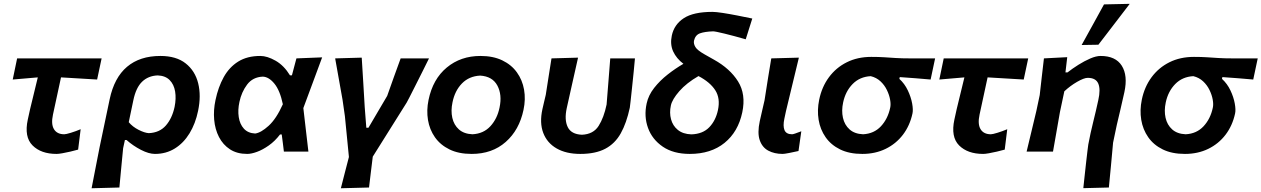

<svg xmlns="http://www.w3.org/2000/svg" viewBox="-20 -810 6741 1026"><path d="M282.5 12.5Q199 12.5 153.8 -33Q108.5 -78.5 128.5 -171Q140.5 -228 154 -281.2Q167.5 -334.5 182 -396.5L48 -385L71.5 -498H523L499 -385Q450.5 -388 401.8 -390.8Q353 -393.5 306 -396.5Q295 -346.5 284.5 -297Q274 -247.5 263 -197.5Q252 -146.5 268.5 -119.5Q285 -92.5 323.5 -92.5Q332.5 -92.5 358.8 -100.5Q385 -108.5 411 -119.5L397.5 -10.5Q378.5 -5 355.8 0.2Q333 5.5 313 9Q293 12.5 282.5 12.5Z M469.5 196Q480 142 490.2 89.5Q500.5 37 512.5 -24.5L566 -279.5Q590.5 -395.5 659 -453.2Q727.5 -511 837 -511Q922 -511 972.2 -471.2Q1022.5 -431.5 1039 -365Q1055.5 -298.5 1038.5 -217.5Q1024.5 -149.5 992.8 -97.5Q961 -45.5 914.2 -16.5Q867.5 12.5 808 12.5Q775.5 12.5 733.2 -9.2Q691 -31 656 -62H647.5L638 -18Q632.5 37.5 627.8 87.5Q623 137.5 618 192ZM775 -98.5Q833 -101 866.5 -139.5Q900 -178 913 -239Q922 -283.5 915.8 -321.2Q909.5 -359 886.5 -382.2Q863.5 -405.5 822.5 -407Q772 -405 739.2 -373.2Q706.5 -341.5 692.5 -274L668 -157Q688.5 -132.5 720.5 -116.2Q752.5 -100 775 -98.5Z M1301 12.5Q1246.5 12.5 1209 -12Q1171.5 -36.5 1150.2 -77.8Q1129 -119 1124.5 -170.2Q1120 -221.5 1131.5 -275Q1146 -344.5 1175.5 -397.8Q1205 -451 1253 -481Q1301 -511 1371 -511Q1408 -511 1452.8 -485.5Q1497.5 -460 1529.5 -407.5H1540Q1546 -431.5 1552.5 -454.8Q1559 -478 1564 -498L1701.5 -503.5Q1676.5 -436 1650.5 -365.8Q1624.5 -295.5 1601 -232.5Q1608 -174 1614.5 -115.8Q1621 -57.5 1628 0H1497Q1494.5 -22.5 1491.5 -45.2Q1488.5 -68 1485.5 -91.5H1476.5Q1449 -55.5 1416.2 -32.5Q1383.5 -9.5 1353.2 1.5Q1323 12.5 1301 12.5ZM1343.5 -96.5Q1374.5 -100.5 1415.5 -137.8Q1456.5 -175 1491.5 -253Q1476 -327 1446.2 -363.2Q1416.5 -399.5 1384 -400.5Q1330.5 -398 1300.5 -358Q1270.5 -318 1259.5 -265.5Q1250 -222 1255.8 -184.2Q1261.5 -146.5 1283.2 -122.5Q1305 -98.5 1343.5 -96.5Z M1801.5 196Q1812 154.5 1822.5 113.8Q1833 73 1844.5 29Q1839 -24.5 1833.8 -80.2Q1828.5 -136 1823 -189.5L1810.5 -276.5Q1801 -330.5 1790.8 -387Q1780.5 -443.5 1771 -498L1913 -502Q1916.5 -442.5 1921 -372.2Q1925.5 -302 1929 -237L1937.5 -127.5H1949Q1974.5 -170.5 1999.2 -213Q2024 -255.5 2049 -297.5Q2067 -349 2085 -398.8Q2103 -448.5 2121 -498H2272.5Q2257 -466.5 2237.5 -427.5Q2218 -388.5 2199.5 -352Q2181 -315.5 2168.2 -290.2Q2155.5 -265 2153 -261.5Q2107.5 -189 2062.2 -116.8Q2017 -44.5 1972 27Q1966.5 70 1961.8 110Q1957 150 1952 192Z M2500.5 12.5Q2431 12.5 2382 -11.5Q2333 -35.5 2304.2 -76.5Q2275.5 -117.5 2267 -169Q2258.5 -220.5 2270 -276Q2293 -387.5 2367.5 -449.2Q2442 -511 2547.5 -511Q2615 -511 2664 -487.5Q2713 -464 2742.2 -423.2Q2771.5 -382.5 2780.5 -330.8Q2789.5 -279 2777.5 -223Q2755 -115.5 2682.5 -51.5Q2610 12.5 2500.5 12.5ZM2504.5 -92.5Q2564 -95.5 2600.8 -135.8Q2637.5 -176 2649.5 -235.5Q2664 -303.5 2637.8 -352.8Q2611.5 -402 2546 -406Q2486.5 -403 2448.5 -364Q2410.5 -325 2398 -263Q2388.5 -218.5 2397 -180.5Q2405.5 -142.5 2432.2 -118.5Q2459 -94.5 2504.5 -92.5Z M3081 12.5Q3005.5 12.5 2954.5 -16.8Q2903.5 -46 2883 -99.8Q2862.5 -153.5 2878.5 -226.5Q2883 -248.5 2887.8 -266.8Q2892.5 -285 2896.5 -303.5Q2905.5 -361 2912.5 -406Q2919.5 -451 2927 -498L3069 -502Q3050.5 -420 3034.8 -350Q3019 -280 3008.5 -232Q2995 -169.5 3013.8 -131Q3032.5 -92.5 3089.5 -90Q3150.5 -92.5 3178.8 -137Q3207 -181.5 3221.5 -251.5Q3226 -308.5 3231.5 -376.8Q3237 -445 3241 -498H3373Q3370.5 -468 3366.2 -425.8Q3362 -383.5 3357.5 -341.8Q3353 -300 3349.8 -270Q3346.5 -240 3345.5 -234.5Q3328 -152.5 3297.2 -97.5Q3266.5 -42.5 3214.2 -15Q3162 12.5 3081 12.5Z M3666 12.5Q3578.5 12.5 3521.8 -26.2Q3465 -65 3442.8 -126.5Q3420.5 -188 3435.5 -257Q3445 -301 3475.5 -340Q3506 -379 3547.8 -411.8Q3589.5 -444.5 3632 -469Q3594.5 -497.5 3577.2 -535.2Q3560 -573 3570 -620Q3582.5 -679 3634 -712.8Q3685.5 -746.5 3787 -746.5Q3805.5 -746.5 3841.5 -741Q3877.5 -735.5 3919.8 -727.2Q3962 -719 4000 -711L3965 -600Q3900.5 -618.5 3851.2 -630.5Q3802 -642.5 3790.5 -642.5Q3746 -641 3720.8 -632Q3695.5 -623 3688.5 -592.5Q3685.5 -576.5 3695.8 -559Q3706 -541.5 3745 -519.5L3795.5 -491Q3881 -443.5 3924 -374.8Q3967 -306 3946.5 -209.5Q3924.5 -105.5 3851.8 -46.5Q3779 12.5 3666 12.5ZM3565 -246.5Q3556.5 -207.5 3565.8 -172.8Q3575 -138 3602.2 -115.8Q3629.5 -93.5 3674.5 -92Q3735.5 -94 3770 -129.8Q3804.5 -165.5 3816.5 -221.5Q3830 -284.5 3802.2 -327.8Q3774.5 -371 3712.5 -403.5Q3648.5 -366.5 3610.2 -322.8Q3572 -279 3565 -246.5Z M4162.5 12.5Q4118 12.5 4085.5 -5Q4053 -22.5 4039.8 -61Q4026.5 -99.5 4040 -162.5Q4047.5 -197.5 4053.5 -222Q4059.5 -246.5 4065.5 -274Q4076 -341.5 4084.2 -393Q4092.5 -444.5 4101.5 -498L4249 -502Q4228 -414.5 4210 -340.5Q4192 -266.5 4180 -216L4171.5 -176Q4163 -136.5 4172.2 -114.5Q4181.5 -92.5 4213 -92.5Q4221 -92.5 4262 -108.5L4247 -3Q4223 2.5 4197 7.5Q4171 12.5 4162.5 12.5Z M4588 12.5Q4518.5 12.5 4469.5 -11.5Q4420.5 -35.5 4391.8 -76.8Q4363 -118 4354.5 -169.8Q4346 -221.5 4357.5 -277Q4371.5 -345.5 4409.5 -397Q4447.5 -448.5 4505 -477.2Q4562.5 -506 4636 -506Q4675.5 -506 4705.2 -504Q4735 -502 4766.8 -500Q4798.5 -498 4843 -498H4977L4953 -385Q4914 -388.5 4872.8 -391.8Q4831.5 -395 4788 -398L4786 -388.5Q4814 -363 4831 -327.2Q4848 -291.5 4854.2 -257.5Q4860.5 -223.5 4856 -203.5Q4842 -138.5 4805 -90Q4768 -41.5 4712.5 -14.5Q4657 12.5 4588 12.5ZM4592 -92.5Q4650.5 -95.5 4687.5 -135.2Q4724.5 -175 4737 -234.5Q4741 -252 4736.5 -277.5Q4732 -303 4719.2 -329.2Q4706.5 -355.5 4685 -375.5Q4663.5 -395.5 4633 -403Q4574.5 -400 4536.2 -361Q4498 -322 4485.5 -262.5Q4476 -218.5 4484.5 -180.5Q4493 -142.5 4519.8 -118.5Q4546.5 -94.5 4592 -92.5Z M5234 12.5Q5150.5 12.5 5105.2 -33Q5060 -78.5 5080 -171Q5092 -228 5105.5 -281.2Q5119 -334.5 5133.5 -396.5L4999.5 -385L5023 -498H5474.5L5450.5 -385Q5402 -388 5353.2 -390.8Q5304.5 -393.5 5257.5 -396.5Q5246.5 -346.5 5236 -297Q5225.5 -247.5 5214.5 -197.5Q5203.5 -146.5 5220 -119.5Q5236.5 -92.5 5275 -92.5Q5284 -92.5 5310.2 -100.5Q5336.5 -108.5 5362.5 -119.5L5349 -10.5Q5330 -5 5307.2 0.2Q5284.5 5.5 5264.5 9Q5244.5 12.5 5234 12.5Z M5769 195.5Q5772 167 5776 130Q5780 93 5784 57.2Q5788 21.5 5791.2 -4.5Q5794.5 -30.5 5795.5 -37.5Q5807 -99.5 5821.8 -158.2Q5836.5 -217 5849 -275Q5862 -332.5 5849 -363.2Q5836 -394 5792.5 -394Q5773 -394 5736 -372.8Q5699 -351.5 5667.5 -322L5644 -211Q5634 -153.5 5625.2 -103.5Q5616.5 -53.5 5607 0H5466Q5479 -54.5 5491.2 -105Q5503.5 -155.5 5518 -217L5536 -302Q5541.5 -350 5547 -399Q5552.5 -448 5558.5 -498L5683 -504.5L5673.5 -423H5684.5Q5710.5 -443.5 5742.8 -463.8Q5775 -484 5806.2 -497.5Q5837.5 -511 5861.5 -511Q5941.5 -511 5974.5 -458.8Q6007.5 -406.5 5988.5 -318Q5977.5 -266 5967 -223.5Q5956.5 -181 5948 -143L5928 -47.5Q5922 17.5 5916.8 74.8Q5911.5 132 5905.5 192ZM5760 -569.5Q5790.5 -624.5 5820.2 -678.5Q5850 -732.5 5879.5 -786.5L6017 -789.5Q5993.5 -758.5 5964.2 -720.5Q5935 -682.5 5905.2 -643.5Q5875.5 -604.5 5849.5 -571Z M6312 12.5Q6242.5 12.5 6193.5 -11.5Q6144.5 -35.5 6115.8 -76.8Q6087 -118 6078.5 -169.8Q6070 -221.5 6081.5 -277Q6095.5 -345.5 6133.5 -397Q6171.5 -448.5 6229 -477.2Q6286.5 -506 6360 -506Q6399.5 -506 6429.2 -504Q6459 -502 6490.8 -500Q6522.5 -498 6567 -498H6701L6677 -385Q6638 -388.5 6596.8 -391.8Q6555.5 -395 6512 -398L6510 -388.5Q6538 -363 6555 -327.2Q6572 -291.5 6578.2 -257.5Q6584.5 -223.5 6580 -203.5Q6566 -138.5 6529 -90Q6492 -41.5 6436.5 -14.5Q6381 12.5 6312 12.5ZM6316 -92.5Q6374.5 -95.5 6411.5 -135.2Q6448.5 -175 6461 -234.5Q6465 -252 6460.5 -277.5Q6456 -303 6443.2 -329.2Q6430.5 -355.5 6409 -375.5Q6387.5 -395.5 6357 -403Q6298.5 -400 6260.2 -361Q6222 -322 6209.5 -262.5Q6200 -218.5 6208.5 -180.5Q6217 -142.5 6243.8 -118.5Q6270.5 -94.5 6316 -92.5Z"/></svg>

Font: Commissioner Loud SemiBold
Style: Italic
Weight: 600
Italic angle: -12°
Designer: Kostas Bartsokas
Foundry: Kostas Bartsokas
Version: Version 1.000; ttfautohint (v1.8.3)